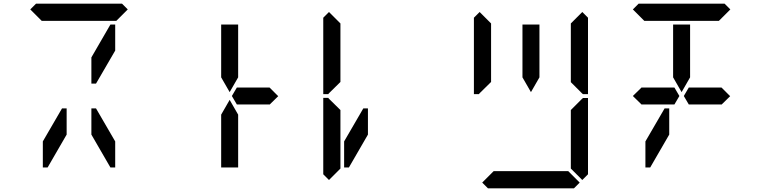

<svg xmlns="http://www.w3.org/2000/svg" viewBox="-20 -1020 4120 1040"><path d="M144 -969 175 -1000H641L672 -969L610 -907H590H454H362H226H206ZM578 -887H604V-746L500 -567H475V-709ZM341 -291 238 -113H212V-254L316 -433H341ZM475 -433H500L604 -254V-113H578L475 -291Z M1440 -546 1487 -499 1440 -453V-454H1422H1420H1291H1270H1263L1236 -500L1263 -546H1270H1291H1304ZM1178 -673V-887H1270V-876V-673V-601L1224 -521L1178 -601ZM1270 -157V-113H1178V-327V-399L1224 -479L1270 -399V-327Z M1762 -45 1731 -76V-490H1758L1762 -485L1824 -424V-218V-113V-107ZM1762 -515 1758 -510H1731V-924L1762 -955L1824 -893V-887V-782V-576ZM1973 -291 1870 -113H1844V-254L1948 -433H1973Z M3134 -955 3165 -924V-510H3138L3133 -514L3072 -575V-607V-782V-887V-893ZM3133 -485 3138 -489H3165V-76L3134 -45L3072 -107V-113V-218V-424ZM3120 -31 3089 0H2623L2592 -31L2654 -93H2674H2810H2902H3038H3058ZM2578 -515 2574 -510H2547V-924L2578 -955L2640 -893V-887V-782V-576ZM2810 -673V-887H2902V-876V-673V-601L2856 -521L2810 -601Z M3408 -969 3439 -1000H3905L3936 -969L3874 -907H3854H3718H3626H3490H3470ZM3408 -500 3456 -547V-546H3592H3633L3660 -500L3633 -454H3476H3473H3456V-453ZM3888 -546 3935 -499 3888 -453V-454H3870H3868H3739H3718H3711L3684 -500L3711 -546H3718H3739H3752ZM3626 -673V-887H3718V-876V-673V-601L3672 -521L3626 -601ZM3605 -291 3502 -113H3476V-254L3580 -433H3605Z"/></svg>

Font: DSEG14 Classic
Style: Regular
Weight: 400
Designer: Keshikan(Twitter:@keshinomi_88pro)
Version: Version 0.46